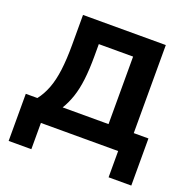

<svg xmlns="http://www.w3.org/2000/svg" viewBox="-149 -851 1160 1168"><g transform="rotate(20 430.5 -267.5)"><path d="M29 170V-135H104Q134 -173 154 -225Q174 -277 183 -347.5Q192 -418 192 -510V-705H728V-135H823V170H676V0H176V170ZM268 -134H565V-571H343V-494Q343 -407 335 -341Q327 -275 310 -225Q293 -175 268 -134Z"/></g></svg>

Font: Nunito Sans 8pt ExtraBold
Style: Regular
Weight: 800
Version: Version 3.101;gftools[0.9.27]